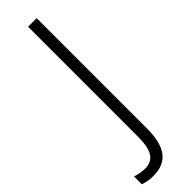

<svg xmlns="http://www.w3.org/2000/svg" viewBox="-364 -709 887 887"><g transform="rotate(-45 80.0 -265.5)"><path d="M7 183C96 183 140 128 140 9V-714H84V5C84 91 61 132 3 132C-20 132 -41 127 -59 121V172C-41 179 -19 183 7 183Z"/></g></svg>

Font: Noto Sans Thai Cond Light
Style: Regular
Weight: 300
Width: 3
Designer: Monotype Design Team
Foundry: Monotype Imaging Inc.
Version: Version 2.002